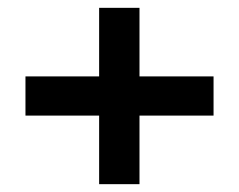

<svg xmlns="http://www.w3.org/2000/svg" viewBox="-20 -535 611 490"><path d="M233 -65V-515H336V-65ZM45 -240V-340H525V-240Z"/></svg>

Font: DM Sans 9pt
Style: Semibold
Weight: 600
Designer: Colophon Foundry, Jonny Pinhorn
Foundry: Colophon Foundry
Version: Version 4.004;gftools[0.9.30]